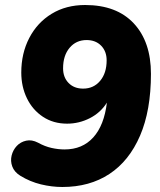

<svg xmlns="http://www.w3.org/2000/svg" viewBox="-20 -736 640 767"><path d="M229 11Q187 11 143.5 0.5Q100 -10 61 -34Q37 -49 29 -71Q21 -93 26.5 -115Q32 -137 47 -153Q62 -169 84.5 -174Q107 -179 132 -166Q159 -151 186 -145Q213 -139 238 -139Q309 -139 352.5 -187Q396 -235 407 -326Q382 -286 339 -264Q296 -242 248 -242Q193 -242 151.5 -269.5Q110 -297 87.5 -343.5Q65 -390 65 -446Q65 -523 97 -584.5Q129 -646 186.5 -681Q244 -716 320 -716Q446 -716 514.5 -642.5Q583 -569 583 -441Q583 -295 539.5 -194Q496 -93 417 -41Q338 11 229 11ZM312 -382Q354 -382 380 -413Q406 -444 406 -495Q406 -531 384 -553.5Q362 -576 326 -576Q284 -576 258 -545Q232 -514 232 -463Q232 -427 254 -404.5Q276 -382 312 -382Z"/></svg>

Font: Nunito Black
Style: Italic
Weight: 900
Italic angle: -9°
Designer: Vernon Adams
Foundry: Vernon Adams
Version: Version 3.601; ttfautohint (v1.8.2.53-6de2)